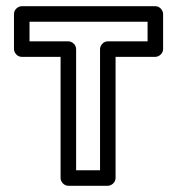

<svg xmlns="http://www.w3.org/2000/svg" viewBox="-20 -573 580 618"><path d="M455 -440H327C312 -440 302 -426 302 -415V-25H225V-415C225 -430 211 -440 200 -440H75V-503H455ZM480 -390C491 -390 505 -400 505 -415V-528C505 -539 495 -553 480 -553H50C39 -553 25 -543 25 -528V-415C25 -404 35 -390 50 -390H175V0C175 11 185 25 200 25H327C338 25 352 15 352 0V-390Z"/></svg>

Font: Asimov
Style: NarOu
Weight: 500
Designer: Google
Version: Version 2.000980; 2014